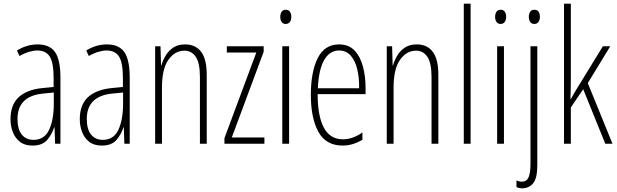

<svg xmlns="http://www.w3.org/2000/svg" viewBox="-20 -780 3350 1042"><path d="M184 -539Q250 -539 279 -497Q308 -455 308 -359V0H279L276 -89H274Q262 -51 236 -20.5Q210 10 156 10Q114 10 88 -10.5Q62 -31 49.5 -63.5Q37 -96 37 -133Q37 -212 82 -253Q127 -294 210 -302L271 -308V-356Q271 -440 250 -473Q229 -506 182 -506Q163 -506 138.5 -499Q114 -492 86 -476L72 -506Q126 -539 184 -539ZM212 -272Q75 -258 75 -134Q75 -79 98 -50Q121 -21 162 -21Q221 -21 246.5 -75.5Q272 -130 272 -218V-278Z M560 -539Q626 -539 655 -497Q684 -455 684 -359V0H655L652 -89H650Q638 -51 612 -20.5Q586 10 532 10Q490 10 464 -10.5Q438 -31 425.5 -63.5Q413 -96 413 -133Q413 -212 458 -253Q503 -294 586 -302L647 -308V-356Q647 -440 626 -473Q605 -506 558 -506Q539 -506 514.5 -499Q490 -492 462 -476L448 -506Q502 -539 560 -539ZM588 -272Q451 -258 451 -134Q451 -79 474 -50Q497 -21 538 -21Q597 -21 622.5 -75.5Q648 -130 648 -218V-278Z M985 -539Q1041 -539 1071.5 -499Q1102 -459 1102 -373V0H1065V-362Q1065 -438 1042.5 -471.5Q1020 -505 981 -505Q929 -505 894 -455.5Q859 -406 859 -305V0H822V-529H851L854 -425H856Q864 -454 880 -480Q896 -506 921.5 -522.5Q947 -539 985 -539Z M1415 0H1198V-30L1371 -495H1211V-529H1411V-499L1238 -34H1415Z M1531 -727Q1547 -727 1554 -715.5Q1561 -704 1561 -689Q1561 -671 1553 -660.5Q1545 -650 1530 -650Q1516 -650 1508.5 -661Q1501 -672 1501 -688Q1501 -704 1508 -715.5Q1515 -727 1531 -727ZM1549 -529V0H1512V-529Z M1820 -539Q1873 -539 1904.5 -505.5Q1936 -472 1950 -418Q1964 -364 1964 -303V-269H1704Q1704 -149 1738 -86.5Q1772 -24 1841 -24Q1894 -24 1947 -61V-22Q1925 -8 1897.5 1Q1870 10 1839 10Q1749 10 1708 -64.5Q1667 -139 1667 -264Q1667 -391 1704.5 -465Q1742 -539 1820 -539ZM1820 -506Q1770 -506 1740 -455.5Q1710 -405 1705 -301H1929Q1930 -357 1919 -403.5Q1908 -450 1883.5 -478Q1859 -506 1820 -506Z M2242 -539Q2298 -539 2328.5 -499Q2359 -459 2359 -373V0H2322V-362Q2322 -438 2299.5 -471.5Q2277 -505 2238 -505Q2186 -505 2151 -455.5Q2116 -406 2116 -305V0H2079V-529H2108L2111 -425H2113Q2121 -454 2137 -480Q2153 -506 2178.5 -522.5Q2204 -539 2242 -539Z M2534 0H2497V-760H2534Z M2697 -727Q2713 -727 2720 -715.5Q2727 -704 2727 -689Q2727 -671 2719 -660.5Q2711 -650 2696 -650Q2682 -650 2674.5 -661Q2667 -672 2667 -688Q2667 -704 2674 -715.5Q2681 -727 2697 -727ZM2715 -529V0H2678V-529Z M2850 -688Q2850 -704 2857 -715.5Q2864 -727 2880 -727Q2897 -727 2903.5 -715.5Q2910 -704 2910 -689Q2910 -671 2902 -660.5Q2894 -650 2880 -650Q2865 -650 2857.5 -661Q2850 -672 2850 -688ZM2816 242Q2805 242 2796.5 240Q2788 238 2783 235V199Q2797 206 2812 206Q2838 206 2848.5 182.5Q2859 159 2859 110V-529H2896V116Q2896 187 2874 214Q2852 241 2816 242Z M3078 -365Q3078 -332 3077.5 -303Q3077 -274 3076 -242H3078Q3087 -258 3093.5 -270Q3100 -282 3109 -296L3252 -529H3292L3170 -329L3304 0H3265L3145 -296L3078 -197V0H3041V-760H3078Z"/></svg>

Font: Noto Sans Gujarati UI ExtraCondensed ExtraLight
Style: Regular
Weight: 200
Width: 2
Designer: Jelle Bosma - Monotype Design Team, Universal Thirst
Foundry: Monotype Imaging Inc.
Version: Version 2.106; ttfautohint (v1.8.4.7-5d5b)